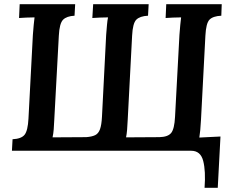

<svg xmlns="http://www.w3.org/2000/svg" viewBox="-20 -720 1110 917"><path d="M37 0 40 -55Q82 -57 97.5 -76.5Q113 -96 116 -154L137 -553Q139 -578 141 -601Q143 -624 145 -637Q128 -637 106 -636Q84 -635 71 -634L74 -700H339L336 -645Q298 -643 281 -625.5Q264 -608 261 -550L239 -144Q238 -122 236.5 -102Q235 -82 231 -64L392 -65Q419 -67 434.5 -74.5Q450 -82 457.5 -102.5Q465 -123 467 -162L487 -553Q489 -578 491 -601Q493 -624 496 -637Q479 -637 456.5 -636Q434 -635 421 -634L425 -700H690L687 -645Q648 -643 631 -626Q614 -609 611 -550L590 -149Q589 -123 587 -100Q585 -77 582 -64L742 -65Q782 -66 797.5 -85Q813 -104 816 -162L837 -553Q839 -578 841 -601Q843 -624 845 -637Q828 -637 806 -636Q784 -635 771 -634L774 -700H1039L1037 -645Q997 -643 980.5 -626Q964 -609 961 -550L940 -149Q937 -92 932 -63Q945 -64 961.5 -64.5Q978 -65 992 -66L1033 -68L1020 177H957Q963 97 950.5 48.5Q938 0 893 0Z"/></svg>

Font: Lora SemiBold
Style: Italic
Weight: 600
Italic angle: -3°
Designer: Olga Karpushina, Alexei Vanyashin (Cyrillic)
Foundry: Cyreal
Version: Version 3.011; ttfautohint (v1.8.4.7-5d5b)